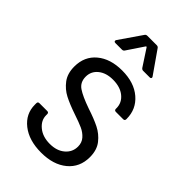

<svg xmlns="http://www.w3.org/2000/svg" viewBox="-215 -777 858 858"><g transform="rotate(45 214.5 -347.5)"><path d="M48 -127V-136Q48 -146 58 -146H107Q117 -146 117 -136V-129Q117 -97 145.5 -73.5Q174 -50 219 -50Q263 -50 290 -73Q317 -96 317 -131Q317 -156 302 -173Q287 -190 265 -200Q243 -210 204 -223Q157 -239 126 -255Q95 -271 73.5 -299.5Q52 -328 52 -372Q52 -436 97 -473.5Q142 -511 216 -511Q292 -511 337.5 -472Q383 -433 383 -372V-370Q383 -360 373 -360H327Q317 -360 317 -370V-374Q317 -408 289.5 -430.5Q262 -453 216 -453Q173 -453 146.5 -431.5Q120 -410 120 -376Q120 -341 146.5 -323Q173 -305 230 -285Q279 -269 311 -253Q343 -237 365.5 -208.5Q388 -180 388 -135Q388 -71 342 -33Q296 5 219 5Q142 5 95 -32Q48 -69 48 -127ZM101 -588 174 -694Q178 -700 186 -700H245Q253 -700 257 -694L331 -588Q333 -586 333 -582Q333 -580 331 -578Q329 -576 325 -576H283Q276 -576 271 -583L220 -661Q219 -663 217 -663Q215 -663 214 -661L161 -582Q157 -576 149 -576H108Q102 -576 100 -579.5Q98 -583 101 -588Z"/></g></svg>

Font: Barlow Semi Condensed
Style: Regular
Weight: 400
Width: 4
Designer: Jeremy Tribby
Foundry: Tribby Type
Version: Version 1.408;December 10, 2018;FontCreator 11.5.0.2430 64-b